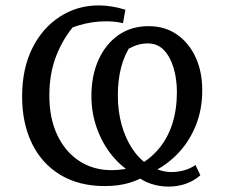

<svg xmlns="http://www.w3.org/2000/svg" viewBox="-20 -681 840 712"><path d="M368 9Q273 9 204 -32.5Q135 -74 98.5 -149Q62 -224 62 -323Q62 -425 99 -500.5Q136 -576 201 -618.5Q266 -661 346 -661Q369 -661 394 -657Q419 -653 445 -645L436 -595Q420 -599 404.5 -600.5Q389 -602 373 -602Q322 -602 272 -587Q222 -572 176 -545L260 -592Q215 -541 189 -475Q163 -409 163 -327Q163 -242 192.5 -180Q222 -118 274 -84Q326 -50 394 -50Q416 -50 439.5 -53.5Q463 -57 488 -65Q536 -90 569 -129.5Q602 -169 619 -222Q636 -275 636 -339Q636 -389 623.5 -430Q611 -471 587.5 -495.5Q564 -520 528 -520Q501 -520 477.5 -510Q454 -500 423 -482L467 -516Q441 -477 429 -430.5Q417 -384 417 -327Q417 -269 431 -218.5Q445 -168 470.5 -129.5Q496 -91 531 -69Q552 -56 573.5 -49.5Q595 -43 616 -43Q640 -43 663 -49.5Q686 -56 705 -69L723 -31Q699 -10 669 0.5Q639 11 605 11Q571 11 538.5 0Q506 -11 483 -32Q434 -58 397.5 -102Q361 -146 340 -203.5Q319 -261 319 -325Q319 -401 345.5 -459.5Q372 -518 419.5 -551Q467 -584 531 -584Q591 -584 635.5 -553.5Q680 -523 705 -469.5Q730 -416 730 -346Q730 -272 704 -210.5Q678 -149 632.5 -104.5Q587 -60 529 -36Q502 -16 461.5 -3.5Q421 9 368 9Z"/></svg>

Font: Piazzolla 24pt Medium
Style: Regular
Weight: 500
Designer: Juan Pablo del Peral
Foundry: Huerta Tipografica
Version: Version 2.005